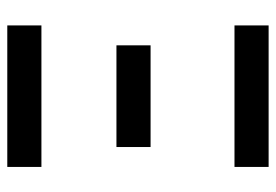

<svg xmlns="http://www.w3.org/2000/svg" viewBox="-138 -638 775 540"><g transform="rotate(-90 250.0 -367.5)"><path d="M51 -639V-735H449V-639ZM107 -332V-428H393V-332ZM51 0V-96H449V0Z"/></g></svg>

Font: Iosevka Curly
Style: Bold
Weight: 700
Monospace: yes
Designer: Belleve Invis
Foundry: Belleve Invis
Version: Version 22.1.2; ttfautohint (v1.8.4)